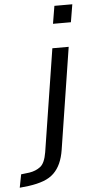

<svg xmlns="http://www.w3.org/2000/svg" viewBox="-174 -744 467 972"><g transform="rotate(-5 59.0 -258.0)"><path d="M126 -619 141 -709H232L217 -619ZM-114 193 -101 126 -59 121Q-26 116 -2.5 98Q21 80 30 25L112 -496H195L114 21Q108 59 95 88Q82 117 61 137.5Q40 158 8 170Q-24 182 -68 188Z"/></g></svg>

Font: Nunito Sans 7pt Condensed
Style: Italic
Weight: 400
Width: 3
Italic angle: -9°
Designer: Vernon Adams
Foundry: Vernon Adams
Version: Version 3.101;gftools[0.9.27]